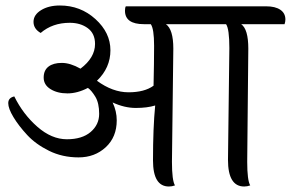

<svg xmlns="http://www.w3.org/2000/svg" viewBox="-20 -674 1059 699"><path d="M611 -497 606 -85Q606 -17 617 1Q606 5 595 5Q537 5 537 -90Q537 -209 545 -290Q516 -281 474.5 -281Q433 -281 390 -301Q405 -269 405 -236Q405 -175 365 -138Q325 -101 266 -101Q207 -101 158.5 -125Q110 -149 79 -182.5Q48 -216 29 -247.5Q10 -279 10 -298.5Q10 -318 32 -323Q64 -258 116 -212.5Q168 -167 223.5 -167Q279 -167 310 -193.5Q341 -220 341 -259.5Q341 -299 327 -322Q313 -345 300 -354Q262 -334 225.5 -334Q189 -334 164 -349.5Q139 -365 139 -391.5Q139 -418 156.5 -431.5Q174 -445 205 -445Q236 -445 273 -424Q326 -464 326 -514Q326 -552 299.5 -571.5Q273 -591 234 -591Q171 -591 128 -554Q102 -569 102 -594.5Q102 -620 129.5 -637Q157 -654 198 -654Q273 -654 327.5 -604.5Q382 -555 382 -491Q382 -427 333 -380Q390 -338 448 -338Q506 -338 539 -362Q541 -446 541 -507.5Q541 -569 529 -586H504Q435 -586 435 -635Q435 -646 438 -651H949Q982 -651 1000.5 -638.5Q1019 -626 1019 -603Q1019 -595 1016 -586H858Q884 -568 884 -497L880 -85Q880 -17 891 1Q880 5 869 5Q810 5 810 -92L815 -499Q815 -569 803 -586H584Q611 -567 611 -497Z"/></svg>

Font: Laila
Style: Regular
Weight: 400
Version: Version 1.301;PS 1.0;hotconv 1.0.78;makeotf.lib2.5.61930; tt